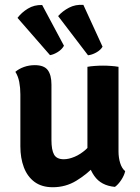

<svg xmlns="http://www.w3.org/2000/svg" viewBox="-20 -777 588 806"><path d="M477.5 -141.5Q477.5 -115 484.5 -92.5Q491.5 -70 505.5 -58.5Q501.5 -40.5 488.8 -21.2Q476 -2 462.5 7.5Q404.5 2.5 375.8 -38.5Q347 -79.5 347 -135V-496.5Q360.5 -499 377.8 -500.2Q395 -501.5 412.5 -501.5Q429 -501.5 446.2 -500.2Q463.5 -499 477.5 -496.5ZM65.5 -381Q65.5 -408.5 60.8 -433Q56 -457.5 44.5 -475.5Q59 -488 80.5 -495.8Q102 -503.5 126 -503.5Q165 -503.5 180.5 -482.8Q196 -462 196 -422V-189Q196 -147.5 207 -128Q218 -108.5 248 -108.5Q268.5 -108.5 293 -118.8Q317.5 -129 340.5 -149.5Q363.5 -170 379 -200V-82Q345 -45.5 300.2 -18.2Q255.5 9 201.5 9Q155.5 9 125.2 -13.2Q95 -35.5 80.2 -74.5Q65.5 -113.5 65.5 -162.5ZM157 -756 248.5 -585Q240 -569.5 222.8 -558.8Q205.5 -548 190 -545.5L53.5 -702Q70.5 -724.5 97 -740.8Q123.5 -757 157 -756ZM330 -756.5 410.5 -581Q402 -566.5 383.8 -556.5Q365.5 -546.5 349.5 -545L224 -709.5Q242.5 -730.5 269.8 -744.8Q297 -759 330 -756.5Z"/></svg>

Font: Signika SemiBold
Style: Regular
Weight: 600
Designer: Anna Giedry
Foundry: Anna Giedry
Version: Version 2.001